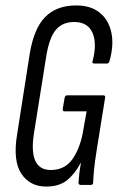

<svg xmlns="http://www.w3.org/2000/svg" viewBox="-20 -681 437 707"><path d="M150 6Q90 6 58.5 -41.5Q27 -89 43 -186L89 -480Q104 -575 146 -618Q188 -661 261 -661Q314 -661 347 -634.5Q380 -608 390 -561.5Q400 -515 383 -455Q380 -447 374 -447H328Q317 -447 321 -456Q338 -521 320.5 -560.5Q303 -600 253 -600Q210 -600 186 -571.5Q162 -543 151 -478L105 -190Q84 -55 167 -55Q220 -55 248.5 -97.5Q277 -140 287 -204L299 -271H218Q210 -271 211 -280L218 -321Q220 -330 227 -330H360Q369 -330 367 -321L336 -128Q329 -84 326.5 -58Q324 -32 323 -9Q323 0 314 0H278Q269 0 269 -9Q270 -23 272 -41Q274 -59 278 -81H277Q256 -41 227 -17.5Q198 6 150 6Z"/></svg>

Font: Sofia Sans Extra Condensed
Style: Italic
Weight: 400
Italic angle: -9°
Designer: Botio Nikoltchev, Ani Petrova
Foundry: lettersoup
Version: Version 4.101; ttfautohint (v1.8.4.7-5d5b)